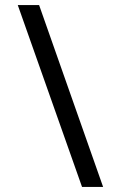

<svg xmlns="http://www.w3.org/2000/svg" viewBox="-20 -682 476 756"><path d="M303 54H386L134 -662H50Z"/></svg>

Font: Kanit Light
Style: Regular
Weight: 300
Designer: Katatrad Team
Foundry: CadsonDemak
Version: Version 1.000;PS 001.000;hotconv 1.0.88;makeotf.lib2.5.64775